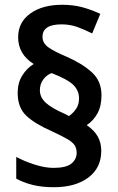

<svg xmlns="http://www.w3.org/2000/svg" viewBox="-20 -783 495 804"><path d="M54 -394Q54 -436 73 -466.5Q92 -497 121 -515Q56 -556 56 -627Q56 -690 107 -726.5Q158 -763 240 -763Q286 -763 323.5 -753Q361 -743 400 -725L366 -643Q334 -659 303.5 -670Q273 -681 238 -681Q158 -681 158 -629Q158 -602 183 -584.5Q208 -567 260 -545Q326 -516 365.5 -479.5Q405 -443 405 -384Q405 -339 388 -308Q371 -277 343 -259Q374 -238 389 -212Q404 -186 404 -151Q404 -80 350 -39.5Q296 1 205 1Q156 1 117.5 -8.5Q79 -18 48 -35V-126Q81 -108 124.5 -94Q168 -80 204 -80Q257 -80 279 -98Q301 -116 301 -143Q301 -161 293 -174Q285 -187 263 -200Q241 -213 198 -233Q125 -265 89.5 -299Q54 -333 54 -394ZM147 -405Q147 -375 172.5 -352Q198 -329 252 -306L269 -297Q286 -309 298.5 -327Q311 -345 311 -371Q311 -403 288 -426.5Q265 -450 196 -477Q175 -469 161 -450Q147 -431 147 -405Z"/></svg>

Font: Noto Sans Sinhala SemiCondensed SemiBold
Style: Regular
Weight: 600
Width: 4
Designer: Jelle Bosma - Monotype Design Team
Foundry: Monotype Imaging Inc.
Version: Version 2.006; ttfautohint (v1.8.4.7-5d5b)